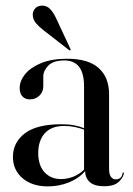

<svg xmlns="http://www.w3.org/2000/svg" viewBox="-20 -654 472 683"><path d="M26 -96Q26 -147 68.2 -179.5Q110.5 -212 198 -212Q224.5 -212 244 -208.2Q263.5 -204.5 279 -198V-347Q279 -439 209 -439Q170 -439 152 -420.8Q134 -402.5 134 -382V-347.5Q134 -327 120.2 -313.8Q106.5 -300.5 86 -300.5Q70 -300.5 60 -310.8Q50 -321 50 -341Q50 -366 69.2 -390Q88.5 -414 126.2 -429.5Q164 -445 219 -445Q294.5 -445 331.2 -411.8Q368 -378.5 368 -319.5V-54Q368 -33.5 374.8 -24.8Q381.5 -16 391.5 -16Q413 -16 416 -38Q416.5 -41 418.5 -41Q420.5 -41 420.5 -38Q420.5 -26 404.2 -8.8Q388 8.5 350 8.5Q316 8.5 299.5 -6.2Q283 -21 283 -45.5Q260 -19 224.8 -5Q189.5 9 150 9Q94 9 60 -20.2Q26 -49.5 26 -96ZM116 -109.5Q116 -66 138.2 -41.5Q160.5 -17 197 -17Q219 -17 240.8 -25.5Q262.5 -34 279 -50.5V-193Q263.5 -198.5 246 -202.2Q228.5 -206 208 -206Q163 -206 139.5 -180Q116 -154 116 -109.5ZM181.5 -585 230 -481Q232 -477 231 -476Q228.5 -473.5 225.5 -476L134 -547Q118.5 -559 107.5 -572Q96.5 -585 96.5 -602.5Q96.5 -613.5 105 -623.8Q113.5 -634 130.5 -634Q147 -634 159 -621.2Q171 -608.5 181.5 -585Z"/></svg>

Font: Fraunces 144pt S000
Style: Regular
Weight: 400
Version: Version 1.000; ttfautohint (v1.8.3)